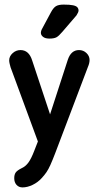

<svg xmlns="http://www.w3.org/2000/svg" viewBox="-20 -617 431 836"><path d="M145 -1 129 40Q116 74 103.5 91Q91 108 73 116Q55 125 48.5 134Q42 143 42 159Q42 177 52 188Q62 199 78 199Q99 199 122 188Q145 177 162 158Q174 145 182.5 132.5Q191 120 199.5 101Q208 82 220 51L363 -326Q370 -342 370 -356Q370 -373 356.5 -386Q343 -399 324 -399Q289 -399 275 -356L198 -119L120 -354Q106 -399 69 -399Q50 -399 35 -385.5Q20 -372 20 -354Q20 -348 22 -339.5Q24 -331 26 -324ZM322 -571Q322 -579 317 -585Q312 -591 298 -594Q284 -597 257 -597Q235 -597 223.5 -590Q212 -583 201 -562L164 -493Q161 -488 159.5 -483Q158 -478 158 -474Q158 -464 167.5 -456.5Q177 -449 195 -449Q215 -449 225.5 -454.5Q236 -460 252 -479L313 -550Q322 -564 322 -571Z"/></svg>

Font: Beiruti SemiBold
Style: Regular
Weight: 600
Designer: Arlette Boutros
Foundry: Boutros
Version: Version 1.41